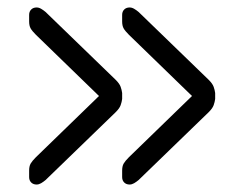

<svg xmlns="http://www.w3.org/2000/svg" viewBox="-20 -586 643 514"><path d="M327 -92Q318 -92 312.5 -97.5Q307 -103 307 -112V-129Q307 -141 311 -148Q315 -155 325 -165L494 -329L325 -493Q315 -503 311 -510Q307 -517 307 -529V-546Q307 -555 312.5 -560.5Q318 -566 327 -566Q333 -566 339 -562.5Q345 -559 351 -554L539 -372Q549 -362 552 -353.5Q555 -345 556 -337V-321Q555 -313 552 -304.5Q549 -296 539 -286L351 -104Q345 -99 339 -95.5Q333 -92 327 -92ZM78 -92Q69 -92 63.5 -97.5Q58 -103 58 -112V-129Q58 -141 62 -148Q66 -155 76 -165L245 -329L76 -493Q66 -503 62 -510Q58 -517 58 -529V-546Q58 -555 63.5 -560.5Q69 -566 78 -566Q84 -566 90 -562.5Q96 -559 102 -554L290 -372Q300 -362 303 -353.5Q306 -345 307 -337V-321Q306 -313 303 -304.5Q300 -296 290 -286L102 -104Q96 -99 90 -95.5Q84 -92 78 -92Z"/></svg>

Font: Rubik Light Light
Style: Regular
Weight: 300
Version: Version 2.101